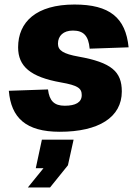

<svg xmlns="http://www.w3.org/2000/svg" viewBox="-20 -570 618 848"><path d="M244 12C416 12 518 -52 518 -166C518 -254 472 -294 327 -320C260 -332 236 -347 236 -377C236 -412 260 -435 302 -435C349 -435 371 -412 376 -355L548 -361C535 -492 464 -550 309 -550C140 -550 60 -473 60 -361C60 -277 114 -230 249 -206C324 -193 341 -180 341 -150C341 -118 314 -103 266 -103C219 -103 198 -125 192 -175L19 -169C29 -50 94 12 244 12ZM103 258H201L280 160L305 47H165L138 173H172Z"/></svg>

Font: Geist ExtraBold
Style: Italic
Weight: 800
Italic angle: -12°
Designer: Basement.studio, Andrés Briganti, Mateo Zaragoza
Foundry: Basement.studio, Vercel, Andrés Briganti, Guido Ferreyra, Mateo Zaragoza
Version: Version 1.500